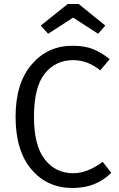

<svg xmlns="http://www.w3.org/2000/svg" viewBox="-20 -929 598 961"><path d="M221 -760 184 -801 319 -909H374L507 -801L471 -760L346 -841ZM342 -700Q402 -700 443.5 -684Q485 -668 529 -633L482 -577Q418 -628 347 -628Q258 -628 204 -560.5Q150 -493 150 -344Q150 -201 204 -131.5Q258 -62 346 -62Q418 -62 494 -119L537 -64Q461 12 343 12Q216 12 137 -81.5Q58 -175 58 -344Q58 -513 138.5 -606.5Q219 -700 342 -700Z"/></svg>

Font: FiraGO Book
Style: Regular
Weight: 350
Designer: bBox Type
Foundry: bBox Type GmbH
Version: Version 1.001;PS 001.001;hotconv 1.0.88;makeotf.lib2.5.64775